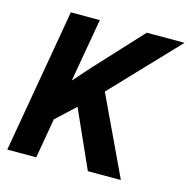

<svg xmlns="http://www.w3.org/2000/svg" viewBox="-105 -813 904 916"><g transform="rotate(15 347.5 -355.5)"><path d="M408.2 0H571.3L388.2 -387.7L695.3 -710.9H508.8L294.9 -479.5L222.2 -397.5L276.9 -710.9H133.8L10.3 0H153.3L187.5 -196.8L281.2 -283.7Z"/></g></svg>

Font: Roboto
Style: Bold Italic
Weight: 700
Italic angle: -12°
Designer: Google
Version: Version 2.137; 2017